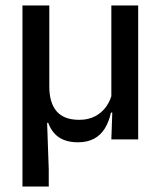

<svg xmlns="http://www.w3.org/2000/svg" viewBox="-20 -509 586 701"><path d="M484.5 -489V0H386.5L390.5 -114.5L386.5 -120.5V-489ZM160 -192.5Q160 -164 166.5 -141.5Q173 -119 186.2 -103.2Q199.5 -87.5 220.2 -79.5Q241 -71.5 269.5 -71.5Q302.5 -71.5 327.2 -84.5Q352 -97.5 367.8 -119.8Q383.5 -142 389.5 -169.5L405.5 -98H385Q378 -65 363 -40.5Q348 -16 323.8 -2.8Q299.5 10.5 264.5 10.5Q235.5 10.5 214.2 2.2Q193 -6 178.8 -21.8Q164.5 -37.5 156 -60.5H152L158 109.5V172H62V-489H160Z"/></svg>

Font: Anek Tamil Medium Medium
Style: Regular
Weight: 500
Version: Version 1.003